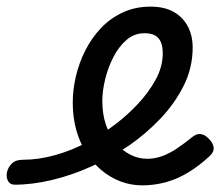

<svg xmlns="http://www.w3.org/2000/svg" viewBox="-174 -539 663 578"><path d="M254 19Q220 19 188.5 7Q157 -5 131 -27Q105 -49 85.5 -79.5Q66 -110 55.5 -148Q45 -186 45 -230Q45 -269 54.5 -309.5Q64 -350 83 -387.5Q102 -425 130 -454.5Q158 -484 195.5 -501.5Q233 -519 279 -519Q322 -519 350 -502.5Q378 -486 392 -458.5Q406 -431 406 -396Q406 -335 379 -281Q352 -227 308.5 -181.5Q265 -136 216 -102Q163 -66 103.5 -39Q44 -12 -16 2.5Q-76 17 -130 17Q-144 17 -150 5.5Q-156 -6 -153 -20.5Q-150 -35 -138.5 -46.5Q-127 -58 -106 -58Q-58 -58 -8 -72Q42 -86 89 -111Q136 -136 176 -167Q209 -192 241 -226Q273 -260 294.5 -299Q316 -338 316 -379Q316 -409 303 -424Q290 -439 261 -439Q230 -439 206.5 -418.5Q183 -398 167 -366.5Q151 -335 142.5 -300Q134 -265 134 -235Q134 -195 145 -163Q156 -131 175.5 -108Q195 -85 219 -73Q243 -61 269 -61Q293 -61 315.5 -69.5Q338 -78 360 -93Q382 -108 403 -125Q417 -137 429.5 -135.5Q442 -134 453 -123Q467 -110 469 -96Q471 -82 458 -70Q426 -40 393 -20Q360 0 325.5 9.5Q291 19 254 19Z"/></svg>

Font: Playwrite RO
Style: Regular
Weight: 400
Designer: Veronika Burian, José Scaglione
Foundry: TypeTogether
Version: Version 1.002